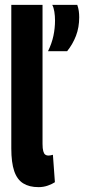

<svg xmlns="http://www.w3.org/2000/svg" viewBox="-20 -760 348 790"><path d="M155 -740V-168.3Q155 -148.5 158 -138Q160.9 -127.4 166.3 -123.7Q171.7 -119.9 178.5 -119.9Q182.1 -119.9 186.9 -120.6Q191.6 -121.2 197.7 -123.1L205.9 -10.3Q194.8 -2.8 176.9 3.6Q158.9 10 138.6 10Q100.3 10 75.4 -5.6Q50.4 -21.1 38.4 -56.3Q26.5 -91.5 26.5 -149.4V-740ZM177.5 -549.2Q193.2 -581.3 199.8 -612.6Q206.4 -644 206.4 -675.6Q206.4 -694.5 203.6 -712Q200.8 -729.5 194.9 -740H297.9Q302.4 -727.4 304.2 -714.6Q305.9 -701.9 305.9 -689Q305.9 -647.2 292.6 -612.5Q279.2 -577.9 256.1 -549.2Z"/></svg>

Font: Georama ExtraCondensed Thin
Style: Regular
Weight: 100
Width: 2
Designer: Jean-Baptiste Levee
Foundry: Production Type
Version: Version 1.001